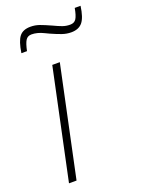

<svg xmlns="http://www.w3.org/2000/svg" viewBox="-137 -773 619 837"><g transform="rotate(-20 173.0 -355.0)"><path d="M34 0 142 -510H177L69 0ZM109 -699Q131 -699 150.5 -692Q170 -685 201 -671Q224 -660 240.5 -654Q257 -648 276 -648Q295 -648 304 -662Q313 -676 319 -710H346Q339 -658 321.5 -636.5Q304 -615 269 -615Q248 -615 227.5 -622Q207 -629 178 -642Q173 -644 158 -651.5Q143 -659 129 -662.5Q115 -666 102 -666Q84 -666 75 -652Q66 -638 59 -604H33Q41 -657 57.5 -678Q74 -699 109 -699Z"/></g></svg>

Font: Saira Semi Condensed Thin
Style: Italic
Weight: 100
Width: 4
Italic angle: -12°
Designer: Hector Gatti with collaboration of the Omnibus-Type team
Foundry: Omnibus-Type
Version: Version 1.001; ttfautohint (v1.8)